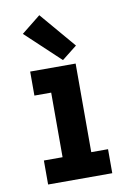

<svg xmlns="http://www.w3.org/2000/svg" viewBox="-88 -835 607 890"><g transform="rotate(-10 216.0 -390.0)"><path d="M65 0H367V-113H288V-530H74V-417H153V-113H65ZM233 -556 304 -612 161 -780 71 -708Z"/></g></svg>

Font: Iosevka Sparkle Extrabold
Style: Regular
Weight: 800
Designer: Belleve Invis
Foundry: Belleve Invis
Version: Version 4.5.0; ttfautohint (v1.8.3)